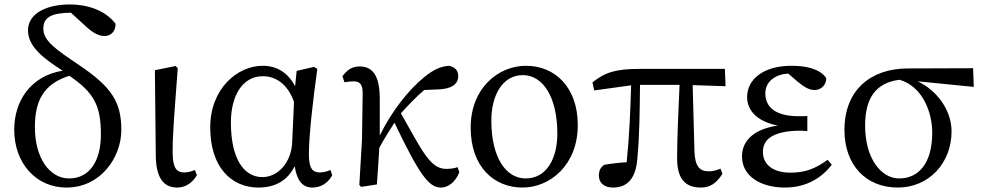

<svg xmlns="http://www.w3.org/2000/svg" viewBox="-20 -830 4424 864"><path d="M291 -27C203 -27 137 -119 137 -258C137 -379 178 -453 292 -489C404 -413 434 -354 434 -224C434 -106 383 -27 291 -27ZM371 -707C405 -677 429 -668 450 -668C480 -668 500 -689 500 -723C454 -784 373 -810 295 -810C193 -810 106 -772 106 -693C106 -620 177 -566 262 -512C117 -488 44 -375 44 -246C44 -96 142 14 279 14C434 14 526 -123 526 -245C526 -371 483 -438 335 -538C230 -608 175 -647 175 -701C175 -757 218 -771 299 -773Z M778 14C819 14 850 -13 866 -42L857 -65C843 -59 826 -54 809 -54C777 -54 758 -71 757 -138C756 -214 763 -298 780 -523L770 -533L677 -514L681 -130C682 -31 715 14 778 14Z M1295 -193C1292 -97 1229 -33 1161 -33C1077 -33 1019 -116 1019 -279C1019 -396 1069 -487 1163 -487C1225 -487 1277 -447 1303 -371ZM1467 -65C1451 -58 1435 -54 1420 -54C1387 -54 1370 -71 1370 -136C1370 -217 1387 -371 1408 -520L1393 -529L1315 -511L1308 -442C1276 -503 1226 -534 1162 -534C1050 -534 926 -433 926 -256C926 -78 1021 14 1143 14C1217 14 1273 -16 1306 -82C1317 -12 1345 14 1386 14C1427 14 1459 -10 1475 -42Z M2039 -78C2028 -73 2009 -70 1987 -70C1914 -70 1877 -158 1784 -320C1818 -358 1852 -393 1889 -425L1958 -428C2011 -431 2042 -450 2042 -488C2042 -517 2023 -529 2001 -534C1963 -531 1932 -518 1888 -482C1820 -427 1741 -328 1689 -220V-384C1689 -487 1659 -531 1598 -531C1561 -531 1540 -512 1521 -487L1530 -460C1543 -462 1558 -464 1571 -464C1602 -464 1612 -447 1612 -410L1609 -203L1597 2L1605 11L1676 0C1679 -48 1684 -111 1687 -165C1711 -210 1732 -241 1755 -278C1868 -42 1910 14 1964 14C1994 14 2028 -7 2047 -55Z M2331 14C2456 14 2580 -88 2580 -267C2580 -438 2477 -534 2347 -534C2222 -534 2098 -433 2098 -256C2098 -77 2205 14 2331 14ZM2345 -27C2260 -27 2191 -116 2191 -288C2191 -399 2240 -492 2333 -492C2422 -492 2488 -395 2488 -229C2488 -118 2441 -27 2345 -27Z M3097 -447 3245 -442 3242 -520H2858C2749 -520 2702 -504 2646 -459L2654 -423L2820 -446C2817 -334 2812 -217 2800 -100C2764 -98 2724 -93 2698 -88C2684 -77 2675 -65 2675 -39C2675 -5 2702 14 2738 14C2802 14 2841 -25 2848 -116C2858 -221 2859 -337 2860 -448H3038C3033 -347 3027 -199 3027 -118C3027 -27 3062 14 3134 14C3175 14 3204 -5 3231 -48L3222 -71C3205 -64 3188 -59 3170 -59C3130 -59 3107 -79 3105 -151Z M3704 -111C3650 -71 3603 -53 3537 -53C3459 -53 3413 -89 3413 -147C3413 -196 3448 -242 3585 -242C3590 -242 3600 -241 3613 -240V-308C3603 -307 3585 -307 3575 -307C3472 -307 3424 -346 3424 -410C3424 -466 3473 -496 3527 -499L3570 -462C3601 -436 3623 -425 3646 -425C3678 -425 3699 -451 3698 -479C3669 -520 3609 -534 3542 -534C3415 -534 3342 -473 3342 -393C3342 -336 3383 -284 3480 -265C3378 -250 3319 -201 3319 -126C3319 -36 3405 14 3512 14C3611 14 3680 -32 3723 -89Z M4026 -27C3947 -27 3873 -114 3873 -265C3873 -388 3921 -458 4028 -471C4129 -442 4175 -329 4175 -233C4175 -95 4114 -27 4026 -27ZM4362 -439 4359 -523 4063 -522C3899 -521 3780 -426 3780 -245C3780 -88 3876 14 4020 14C4159 14 4262 -95 4262 -239C4262 -331 4200 -421 4110 -464Z"/></svg>

Font: Noto Serif SC Medium
Style: Regular
Weight: 500
Designer: Ryoko NISHIZUKA 西塚涼子 (kana & ideographs); Frank Grießhammer (Latin, Greek & Cyrillic); Wenlong ZHANG 张文龙 (bopomofo); San
Foundry: Adobe Systems Incorporated
Version: Version 1.001;PS 1.001;hotconv 16.6.54;makeotf.lib2.5.65590